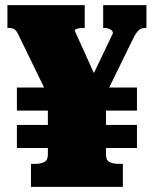

<svg xmlns="http://www.w3.org/2000/svg" viewBox="-20 -730 600 750"><path d="M46 -388H515V-298H46ZM46 -242H515V-152H46ZM167 -378H394V-126Q394 -104 408 -97Q422 -90 442 -90H460V0H101V-90H119Q139 -90 153 -97Q167 -104 167 -126ZM379 -332 179 -333 54 -590Q45 -610 36.5 -615.5Q28 -621 12 -621H9V-710H311V-621H304Q295 -621 288 -619.5Q281 -618 276.5 -616Q272 -614 272 -610L371 -391L316 -380L421 -600Q421 -607 416 -611.5Q411 -616 403.5 -618.5Q396 -621 386 -621H383V-710H552V-621H549Q532 -621 521.5 -611.5Q511 -602 499 -577Z"/></svg>

Font: Roboto Serif Black
Style: Regular
Weight: 900
Designer: Greg Gazdowicz
Foundry: Commercial Type
Version: Version 1.008